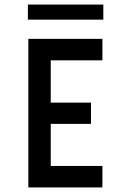

<svg xmlns="http://www.w3.org/2000/svg" viewBox="-20 -820 560 840"><path d="M104 -650V0H428V-94H202V-278H378V-371H202V-556H428V-650ZM102 -734H432V-800H102Z"/></svg>

Font: Grotesk 02 Mince
Style: Bold
Weight: 400
Designer: Frank Adebiaye, contributions by Jérémy Landes, Ariel Martín Pérez
Foundry: Velvetyne Type Foundry
Version: Version 3.000;Glyphs 3.1.2 (3150)